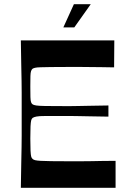

<svg xmlns="http://www.w3.org/2000/svg" viewBox="-20 -892 613 912"><path d="M79 0Q80 -72 81 -118Q82 -164 82.5 -194.5Q83 -225 83 -247.5Q83 -270 83 -293.5Q83 -317 83 -350Q83 -383 83 -406.5Q83 -430 83 -452.5Q83 -475 82.5 -505.5Q82 -536 81 -582Q80 -628 79 -700H523L522 -572Q488 -573 462 -573Q436 -573 412 -573.5Q388 -574 363 -574Q338 -574 306 -574Q255 -574 222.5 -573.5Q190 -573 172.5 -572.5Q155 -572 146.5 -570Q138 -568 134 -565Q130 -561 127.5 -554Q125 -547 124.5 -530.5Q124 -514 124 -481Q124 -448 124.5 -431Q125 -414 127.5 -407Q130 -400 134 -397Q139 -393 152 -391Q165 -389 195 -388.5Q225 -388 280 -388Q303 -388 318.5 -388Q334 -388 353 -388.5Q372 -389 405 -389.5Q438 -390 495 -391V-338Q438 -339 405 -339.5Q372 -340 353 -340.5Q334 -341 318.5 -341Q303 -341 280 -341Q225 -341 195.5 -341Q166 -341 153.5 -338.5Q141 -336 135 -332Q130 -328 128 -319.5Q126 -311 125 -292Q124 -273 124 -234Q124 -196 125 -176.5Q126 -157 128 -149Q130 -141 135 -137Q139 -133 147.5 -131Q156 -129 173.5 -128Q191 -127 223 -126.5Q255 -126 306 -126Q339 -126 365.5 -126Q392 -126 416 -126.5Q440 -127 467 -127.5Q494 -128 529 -128V0ZM281 -762 331 -872H411L333 -762Z"/></svg>

Font: Ojuju SemiBold
Style: Regular
Weight: 600
Designer: Chisaokwu Joboson, Mirko Velimirovic
Foundry: Udi Foundry
Version: Version 1.000